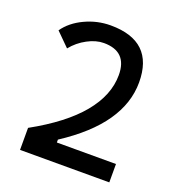

<svg xmlns="http://www.w3.org/2000/svg" viewBox="-128 -808 842 912"><g transform="rotate(20 293.0 -351.5)"><path d="M74.2 0V-111.3Q234.9 -200.2 314.2 -296.1Q393.6 -392.1 393.6 -494.1Q393.6 -613.3 275.4 -613.3Q235.8 -613.3 192.9 -590.3Q149.9 -567.4 119.1 -529.3L51.8 -596.2Q85.4 -644.5 147.5 -673.8Q209.5 -703.1 277.3 -703.1Q496.1 -703.1 496.1 -494.1Q496.1 -389.2 429.4 -292.7Q362.8 -196.3 226.6 -107.4V-92.8H525.4V0Z"/></g></svg>

Font: Cascadia Mono PL
Style: Regular
Weight: 400
Monospace: yes
Designer: Aaron Bell
Foundry: Saja Typeworks
Version: Version 2404.023; ttfautohint (v1.8.4)